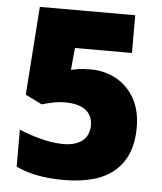

<svg xmlns="http://www.w3.org/2000/svg" viewBox="-52 -760 690 816"><g transform="rotate(5 293.0 -352.0)"><path d="M324 -468Q384 -468 433 -441Q482 -414 511 -363Q540 -312 540 -238Q540 -118 468 -54Q396 10 250 10Q126 10 46 -29V-187Q84 -170 137 -156Q190 -142 234 -142Q287 -142 316 -165Q345 -188 345 -232Q345 -273 315.5 -296Q286 -319 227 -319Q200 -319 174.5 -313.5Q149 -308 129 -302L58 -337L85 -714H492V-553H249L240 -459Q256 -462 272.5 -465Q289 -468 324 -468Z"/></g></svg>

Font: Noto Sans Cherokee Black
Style: Regular
Weight: 900
Designer: Monotype Design Team
Foundry: Monotype Imaging Inc.
Version: Version 2.001; ttfautohint (v1.8.4.7-5d5b)